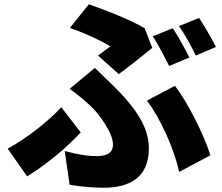

<svg xmlns="http://www.w3.org/2000/svg" viewBox="-20 -821 1040 899"><path d="M789 -689 695 -651C722 -612 751 -553 772 -512L867 -552C849 -587 814 -652 789 -689ZM912 -737 818 -699C845 -661 877 -602 897 -561L991 -601C974 -635 938 -699 912 -737ZM536 -474C577 -503 665 -574 693 -597L657 -689C585 -731 481 -771 396 -801L307 -690C381 -665 454 -630 497 -604C484 -594 461 -577 439 -561ZM306 44C356 53 415 58 465 58C585 58 677 12 677 -127C677 -220 623 -309 509 -421C482 -448 456 -471 424 -503L306 -405C342 -380 377 -350 404 -325C442 -290 509 -200 509 -144C509 -108 485 -90 432 -90C392 -90 340 -98 283 -114ZM965 -94C936 -189 857 -345 799 -419L668 -350C734 -263 797 -118 819 -16ZM358 -201 267 -319C207 -253 103 -172 16 -125L107 5C218 -64 304 -143 358 -201Z"/></svg>

Font: Noto Sans CJK KR Black
Style: Regular
Weight: 900
Designer: Ryoko NISHIZUKA (kana & ideographs); Paul D. Hunt (Latin, Greek & Cyrillic); Wenlong ZHANG (bopomofo); Sandoll Communica
Foundry: Adobe Systems Incorporated
Version: Version 1.004;PS 1.004;hotconv 1.0.82;makeotf.lib2.5.63406